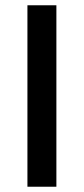

<svg xmlns="http://www.w3.org/2000/svg" viewBox="-20 -708 318 728"><path d="M193.8 -688V0H84V-688Z"/></svg>

Font: Arimo Medium
Style: Regular
Weight: 500
Designer: Steve Matteson
Foundry: Monotype Imaging Inc.
Version: Version 1.33